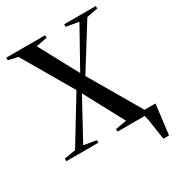

<svg xmlns="http://www.w3.org/2000/svg" viewBox="-213 -877 1102 1192"><g transform="rotate(-30 338.0 -281.5)"><path d="M606.5 180Q603 158 599.2 132Q595.5 106 591.8 80.2Q588 54.5 584 32.5Q580 10.5 576.5 -2.5L551.5 -34H673.5Q671 -14 668.2 7.8Q665.5 29.5 662.8 52.2Q660 75 657.2 97.2Q654.5 119.5 651.8 140.5Q649 161.5 647 180ZM96 -32.5 290 -351 81.5 -709 13.5 -725V-743H292V-725L212.5 -710L363 -431L518 -709L428.5 -725V-743H655V-725L575.5 -710L381.5 -399L595 -33.5L664 -18.5L664.5 0H382L381.5 -18.5L461.5 -32.5L309 -316L155 -33.5L244.5 -18.5L245 0H15L14 -18.5Z"/></g></svg>

Font: Merriweather 144pt Medium
Style: Regular
Weight: 500
Version: Version 2.100